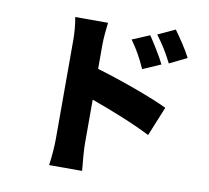

<svg xmlns="http://www.w3.org/2000/svg" viewBox="-92 -918 1184 1088"><g transform="rotate(10 500.0 -374.5)"><path d="M696 -758 596 -716C635 -661 652 -630 684 -561L787 -606C765 -651 726 -713 696 -758ZM833 -815 734 -769C773 -716 792 -688 827 -619L927 -668C905 -712 864 -772 833 -815ZM271 -85C271 -44 266 23 259 66H449C444 21 438 -58 438 -85V-342C544 -304 681 -251 782 -199L851 -368C767 -409 573 -480 438 -519V-656C438 -704 444 -748 448 -786H259C267 -748 271 -696 271 -656C271 -571 271 -173 271 -85Z"/></g></svg>

Font: Noto Sans TC Black
Style: Regular
Weight: 900
Designer: Ryoko NISHIZUKA 西塚涼子 (kana, bopomofo & ideographs); Paul D. Hunt (Latin, Greek & Cyrillic); Sandoll Communications 산돌커뮤니
Foundry: Adobe
Version: Version 2.004;hotconv 1.0.118;makeotfexe 2.5.65603